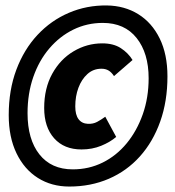

<svg xmlns="http://www.w3.org/2000/svg" viewBox="-20 -676 640 704"><path d="M234 8Q169 8 119 -23.5Q69 -55 40.5 -114Q12 -173 12 -254Q12 -346 40 -420.5Q68 -495 117.5 -548Q167 -601 232.5 -629Q298 -657 372 -656Q437 -655 487 -624Q537 -593 565.5 -535Q594 -477 594 -396Q594 -305 567.5 -230.5Q541 -156 493 -102.5Q445 -49 379 -20.5Q313 8 234 8ZM247 -55Q306 -55 356.5 -80Q407 -105 444.5 -150.5Q482 -196 503.5 -257Q525 -318 525 -389Q525 -481 481 -536.5Q437 -592 357 -592Q299 -592 249 -567.5Q199 -543 161 -498.5Q123 -454 102 -393.5Q81 -333 81 -261Q81 -165 124.5 -110Q168 -55 247 -55ZM279 -128Q215 -128 178.5 -169Q142 -210 142 -280Q142 -352 171.5 -405.5Q201 -459 250 -488Q299 -517 355 -517Q396 -517 423 -499.5Q450 -482 466 -456L398 -397Q389 -411 378 -417.5Q367 -424 352 -424Q322 -424 300.5 -404.5Q279 -385 267.5 -354Q256 -323 256 -286Q256 -255 268 -239Q280 -223 302 -222Q321 -221 336 -229Q351 -237 366 -248L406 -174Q384 -155 351 -141.5Q318 -128 279 -128Z"/></svg>

Font: Source Code Pro ExtraLight Black
Style: Italic
Weight: 900
Italic angle: -11°
Monospace: yes
Version: Version 1.016;hotconv 1.0.116;makeotfexe 2.5.65601